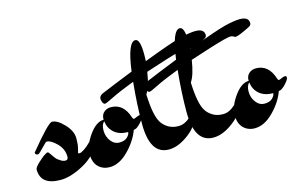

<svg xmlns="http://www.w3.org/2000/svg" viewBox="-78 -750 1561 992"><g transform="rotate(-15 702.5 -254.0)"><path d="M325 -100 336 -111Q343 -118 350 -118Q362 -118 362 -104Q362 -99 361 -96Q335 -33 265 5.5Q195 44 140 44Q33 44 33 -40Q33 -51 59 -75Q85 -99 97 -105Q105 -111 109.5 -111Q114 -111 117 -107Q120 -103 124 -97Q128 -91 131 -87Q134 -83 139 -76Q144 -69 149.5 -64.5Q155 -60 162 -56Q175 -46 189.5 -46Q204 -46 204 -63Q204 -105 173 -135.5Q142 -166 121 -166Q116 -166 111 -160L74 -123Q65 -114 61 -114Q46 -114 46 -127Q153 -258 173 -258Q201 -258 237 -220Q273 -182 273 -144Q273 -108 267.5 -89Q262 -70 262 -67Q262 -64 270 -64Q278 -64 296 -76Q314 -88 325 -100Z M540 -105Q493 -105 466 -129Q439 -153 435 -190Q419 -178 419 -145.5Q419 -113 437.5 -88.5Q456 -64 483.5 -64Q511 -64 525.5 -78Q540 -92 540 -105ZM579 -172Q582 -163 586.5 -163Q591 -163 602 -168.5Q613 -174 621 -174Q629 -174 629 -164Q629 -154 607.5 -131Q586 -108 571 -108Q550 -51 501.5 -2.5Q453 46 402 46Q366 46 342 22.5Q318 -1 318 -46.5Q318 -92 356 -145.5Q394 -199 434 -199V-203Q434 -225 449 -238.5Q464 -252 486 -252Q554 -252 579 -172Z M446 -307Q446 -327 478 -337Q527 -358 638 -402Q658 -554 698 -554Q724 -554 724 -471Q724 -447 723 -435Q875 -493 927 -506Q979 -519 1010 -519Q1057 -519 1057 -485Q1057 -474 1043 -467Q981 -436 966 -436Q963 -436 956 -440.5Q949 -445 940 -445Q931 -445 903 -438Q846 -423 716 -380Q704 -302 681 -268Q685 -154 711 -114Q723 -95 745.5 -81Q768 -67 801 -67Q834 -67 866 -97Q872 -103 876 -103Q884 -103 884 -90Q884 -48 828 -5.5Q772 37 721 37Q620 37 620 -127Q620 -230 632 -349Q549 -317 509.5 -297Q470 -277 463 -277Q456 -277 451 -287Q446 -297 446 -307Z M684 -307Q684 -327 716 -337Q765 -358 876 -402Q896 -554 936 -554Q962 -554 962 -471Q962 -447 961 -435Q1113 -493 1165 -506Q1217 -519 1248 -519Q1295 -519 1295 -485Q1295 -474 1281 -467Q1219 -436 1204 -436Q1201 -436 1194 -440.5Q1187 -445 1178 -445Q1169 -445 1141 -438Q1084 -423 954 -380Q942 -302 919 -268Q923 -154 949 -114Q961 -95 983.5 -81Q1006 -67 1039 -67Q1072 -67 1104 -97Q1110 -103 1114 -103Q1122 -103 1122 -90Q1122 -48 1066 -5.5Q1010 37 959 37Q858 37 858 -127Q858 -230 870 -349Q787 -317 747.5 -297Q708 -277 701 -277Q694 -277 689 -287Q684 -297 684 -307Z M1316 -105Q1269 -105 1242 -129Q1215 -153 1211 -190Q1195 -178 1195 -145.5Q1195 -113 1213.5 -88.5Q1232 -64 1259.5 -64Q1287 -64 1301.5 -78Q1316 -92 1316 -105ZM1355 -172Q1358 -163 1362.5 -163Q1367 -163 1378 -168.5Q1389 -174 1397 -174Q1405 -174 1405 -164Q1405 -154 1383.5 -131Q1362 -108 1347 -108Q1326 -51 1277.5 -2.5Q1229 46 1178 46Q1142 46 1118 22.5Q1094 -1 1094 -46.5Q1094 -92 1132 -145.5Q1170 -199 1210 -199V-203Q1210 -225 1225 -238.5Q1240 -252 1262 -252Q1330 -252 1355 -172Z"/></g></svg>

Font: Dr Sugiyama
Style: Regular
Weight: 400
Designer: Alejandro Paul
Foundry: Alejandro Paul
Version: Version 1.000